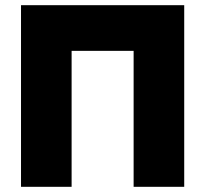

<svg xmlns="http://www.w3.org/2000/svg" viewBox="-20 -720 791 740"><path d="M61 -700H690V0H495V-524H256V0H61Z"/></svg>

Font: Chess Sans ExtraBold
Style: Regular
Weight: 800
Designer: Wolf Bōese
Foundry: Wolf Bōese
Version: Version 7.223